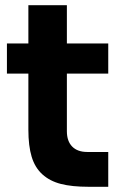

<svg xmlns="http://www.w3.org/2000/svg" viewBox="-20 -716 474 743"><path d="M398.9 6.8H321.8Q258.3 6.8 215.6 -4.2Q172.9 -15.1 144 -41.3Q115.2 -67.4 102.5 -109.4Q89.8 -151.4 89.8 -213.9V-431.2H6.8V-547.9H89.8V-695.8H238.8V-547.9H398.9V-431.2H238.8V-208Q238.8 -169.9 259.3 -148.9Q279.8 -127.9 317.9 -127.9H398.9Z"/></svg>

Font: Sora
Style: Bold
Weight: 700
Designer: Jonathan Barnbrook, Julián Moncada
Foundry: Barnbrook Fonts
Version: Version 2.000